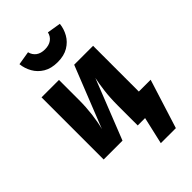

<svg xmlns="http://www.w3.org/2000/svg" viewBox="-284 -907 1190 1190"><g transform="rotate(-45 311.0 -311.5)"><path d="M292.3 -627.7Q235.9 -627.7 198.2 -650.5Q160.5 -673.3 140 -709.7Q119.5 -746.2 115.4 -786.7L205.1 -801.5Q212.3 -772.3 234.6 -755.9Q256.9 -739.5 292.3 -739.5Q327.7 -739.5 350.3 -755.9Q372.8 -772.3 379.5 -801.5L469.2 -786.7Q465.1 -746.2 444.6 -709.7Q424.1 -673.3 386.2 -650.5Q348.2 -627.7 292.3 -627.7ZM622.1 -143.6 520.5 179H388.7L429.7 0H365.1V-173.3Q365.1 -242.6 372.3 -299.7Q379.5 -356.9 387.7 -393.8L231.8 0H66.7V-544.6H219.5V-369.2Q219.5 -307.7 212.3 -248.7Q205.1 -189.7 192.3 -141L352.8 -544.6H518.5V-143.6Z"/></g></svg>

Font: FiraCode Nerd Font Mono
Style: Bold
Weight: 700
Monospace: yes
Designer: Carrois Corporate, Edenspiekermann AG, Nikita Prokopov
Foundry: Carrois Corporate, Edenspiekermann AG, Nikita Prokopov
Version: Version 6.002;Nerd Fonts 3.3.0